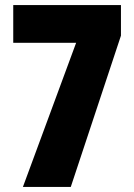

<svg xmlns="http://www.w3.org/2000/svg" viewBox="-20 -734 526 754"><path d="M279 -566H32V-714H455V-594L258 0H70Z"/></svg>

Font: Noto Sans Devanagari UI ExtraCondensed Black
Style: Regular
Weight: 900
Width: 2
Designer: Jelle Bosma - Monotype Design Team
Foundry: Monotype Imaging Inc.
Version: Version 2.003